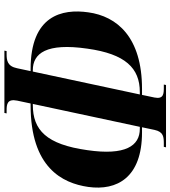

<svg xmlns="http://www.w3.org/2000/svg" viewBox="29 -793 774 872"><g transform="rotate(90 416.0 -357.0)"><path d="M210 10H493L495 0H482C453 0 428 -3 437 -48L450 -109H458C740 -109 812 -252 829 -371C847 -501 787 -615 581 -615H558L570 -672C579 -713 602 -714 634 -714H647L649 -724H366L364 -714H377C406 -714 431 -713 423 -672L411 -615H384C148 -615 54 -501 36 -371C19 -252 50 -109 294 -109H303L290 -48C281 -3 254 0 225 0H212ZM305 -119H299C222 -119 174 -181 201 -367C225 -539 289 -605 398 -605H409ZM452 -119 556 -605H565C643 -605 687 -539 662 -367C636 -181 571 -119 456 -119Z"/></g></svg>

Font: Noto Serif Display Condensed ExtraBold
Style: Italic
Weight: 800
Width: 3
Italic angle: -12°
Designer: Monotype Design Team
Foundry: Monotype Imaging Inc.
Version: Version 2.009